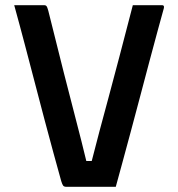

<svg xmlns="http://www.w3.org/2000/svg" viewBox="-20 -720 690 743"><path d="M151 -700Q157 -700 160 -696.5Q163 -693 167 -678Q201 -541 227 -438.5Q253 -336 274.5 -254Q296 -172 314 -97H335Q349 -153 365 -212.5Q381 -272 400 -342.5Q419 -413 442 -500.5Q465 -588 494 -700H607Q617 -700 614 -688Q605 -656 590.5 -602.5Q576 -549 558.5 -483.5Q541 -418 522.5 -347.5Q504 -277 486 -210.5Q468 -144 453 -88.5Q438 -33 428 3H238Q228 3 224.5 -1.5Q221 -6 217 -19Q189 -119 152.5 -256Q116 -393 77 -544Q67 -582 56.5 -621Q46 -660 35 -700Z"/></svg>

Font: Recursive Sn Lnr St SmB
Style: Regular
Weight: 600
Version: Version 1.079;hotconv 1.0.112;makeotfexe 2.5.65598; ttfautoh